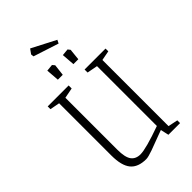

<svg xmlns="http://www.w3.org/2000/svg" viewBox="-268 -984 1082 1082"><g transform="rotate(-45 273.0 -443.0)"><path d="M97 -145V-561L39 -572V-594H206V-570L144 -558V-144Q144 -83 162.5 -58Q181 -33 218 -33Q262 -33 396 -81V-558L333 -570V-594H500V-572L442 -561V-34L500 -22V0H407L396 -49L374 -41Q317 -19 277.5 -5Q238 9 222 9Q157 9 127 -27.5Q97 -64 97 -145ZM180 -738 221 -742 233 -728 225 -660H186ZM304 -738 345 -742 356 -728 349 -660H310ZM182 -850 180 -867 200 -895 343 -821 333 -801Z"/></g></svg>

Font: Grenze ExtraLight
Style: Regular
Weight: 275
Designer: Renata Polastri
Foundry: Omnibus-Type
Version: Version 1.002; ttfautohint (v1.8)